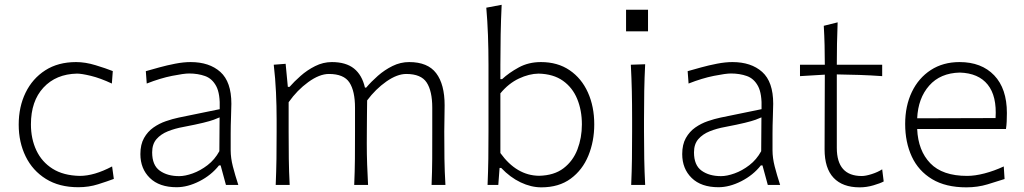

<svg xmlns="http://www.w3.org/2000/svg" viewBox="-20 -782 4331 812"><path d="M311 9.8Q230.5 9.8 174.1 -25.4Q117.7 -60.5 88.4 -120.6Q59.1 -180.7 59.1 -254.9Q59.1 -330.1 88.1 -389.9Q117.2 -449.7 171.4 -484.6Q225.6 -519.5 301.8 -519.5Q340.8 -519.5 384 -506.3Q427.2 -493.2 457 -481.4L453.1 -428.7Q403.8 -451.7 364.5 -461.2Q325.2 -470.7 305.7 -470.7Q216.8 -468.8 163.8 -411.6Q110.8 -354.5 110.8 -255.9Q110.8 -194.8 133.8 -146Q156.7 -97.2 202.4 -68.4Q248 -39.6 317.4 -38.1Q378.4 -38.1 454.1 -78.1L461.4 -25.4Q434.1 -15.1 394.8 -2.7Q355.5 9.8 311 9.8Z M727.1 9.8Q653.8 9.8 613.8 -29.3Q573.7 -68.4 573.7 -130.4Q573.7 -170.9 589.1 -198.2Q604.5 -225.6 628.9 -242.7Q653.3 -259.8 681.6 -269.5Q710 -279.3 735.8 -284.7L909.2 -320.3Q911.6 -385.3 894.5 -417.5Q877.4 -449.7 847.2 -460.4Q816.9 -471.2 779.8 -471.2Q757.8 -471.2 707.8 -461.2Q657.7 -451.2 600.6 -428.7L596.7 -481Q620.1 -487.8 653.1 -496.8Q686 -505.9 721.2 -512.7Q756.3 -519.5 786.1 -519.5Q865.2 -519.5 911.9 -477.8Q958.5 -436 958.5 -343.3Q958.5 -320.8 957 -286.1Q955.6 -251.5 955.6 -216.8V-146Q955.6 -114.3 964.8 -78.1Q974.1 -42 987.8 0H935.5L913.1 -82.5H906.2Q873.5 -41 823.5 -15.6Q773.4 9.8 727.1 9.8ZM737.8 -37.1Q762.7 -37.1 794.9 -48.6Q827.1 -60.1 857.7 -83.5Q888.2 -106.9 907.7 -142.6L908.7 -285.6Q899.4 -281.2 884 -275.6Q868.7 -270 838.9 -262.7Q809.1 -255.4 755.4 -245.1Q720.2 -238.8 690.2 -226.8Q660.2 -214.8 641.8 -193.6Q623.5 -172.4 623.5 -137.7Q623.5 -83 655.8 -60.1Q688 -37.1 737.8 -37.1Z M1805.2 0Q1807.6 -57.1 1807.9 -109.9Q1808.1 -162.6 1808.1 -224.6V-326.2Q1808.1 -397 1784.4 -433.1Q1760.7 -469.2 1698.2 -469.2Q1659.7 -469.2 1614 -437.3Q1568.4 -405.3 1532.7 -357.4Q1532.2 -333 1532 -299.8Q1531.7 -266.6 1531.5 -233.2Q1531.2 -199.7 1531.2 -174.3Q1531.2 -128.4 1532.7 -86.7Q1534.2 -44.9 1536.6 0H1478Q1480.5 -57.1 1481 -109.9Q1481.4 -162.6 1481.4 -224.6V-326.2Q1481.4 -397 1457.8 -433.1Q1434.1 -469.2 1371.1 -469.2Q1331.1 -469.2 1283.7 -434.8Q1236.3 -400.4 1200.7 -349.6V-224.6Q1200.7 -162.6 1201.4 -109.9Q1202.1 -57.1 1205.1 0H1146Q1148.4 -57.1 1149.2 -110.1Q1149.9 -163.1 1149.9 -226.1V-277.3Q1149.9 -332.5 1147.2 -391.6Q1144.5 -450.7 1137.7 -508.3L1188 -512.2L1197.3 -414.6H1204.6Q1223.6 -436.5 1251.2 -460.9Q1278.8 -485.4 1312.7 -502.4Q1346.7 -519.5 1383.3 -519.5Q1442.9 -519.5 1477.1 -492.2Q1511.2 -464.8 1523.4 -411.6H1528.8Q1549.8 -436.5 1578.1 -461.4Q1606.4 -486.3 1640.1 -502.9Q1673.8 -519.5 1710.4 -519.5Q1789.1 -519.5 1824.7 -472.4Q1860.4 -425.3 1860.4 -336.9Q1860.4 -304.2 1859.6 -275.9Q1858.9 -247.6 1858.9 -226.1Q1858.9 -163.1 1859.6 -110.1Q1860.4 -57.1 1863.8 0Z M2269.5 10.3Q2226.1 10.3 2181.9 -10.7Q2137.7 -31.7 2099.6 -71.8H2092.8L2087.4 0H2042Q2044.4 -57.1 2045.2 -110.1Q2045.9 -163.1 2045.9 -226.1V-507.8Q2045.9 -573.2 2043.7 -633.3Q2041.5 -693.4 2036.6 -749.5L2101.6 -761.7Q2098.6 -698.7 2097.4 -636.5Q2096.2 -574.2 2096.2 -507.8V-447.3H2103.5Q2132.3 -474.1 2173.8 -496.8Q2215.3 -519.5 2267.6 -519.5Q2338.4 -519.5 2388.9 -485.1Q2439.5 -450.7 2466.3 -391.1Q2493.2 -331.5 2493.2 -255.9Q2493.2 -184.6 2468.3 -123.8Q2443.4 -63 2393.6 -26.4Q2343.8 10.3 2269.5 10.3ZM2259.8 -38.6Q2323.7 -40 2363.5 -70.6Q2403.3 -101.1 2422.1 -150.1Q2440.9 -199.2 2440.9 -255.9Q2440.9 -315.4 2421.1 -363.5Q2401.4 -411.6 2360.8 -440.4Q2320.3 -469.2 2257.8 -470.7Q2217.8 -470.2 2174.3 -449.7Q2130.9 -429.2 2096.2 -387.2V-134.8Q2164.6 -39.6 2259.8 -38.6Z M2627.7 -740.8H2720.6V-649.5H2627.7ZM2649.4 0Q2651.9 -57.1 2652.6 -110.1Q2653.3 -163.1 2653.3 -226.1V-277.3Q2653.3 -342.3 2652.1 -396.7Q2650.9 -451.2 2647.9 -508.3L2708.5 -510.3Q2705.6 -452.6 2704.6 -397.7Q2703.6 -342.8 2703.6 -277.3V-226.1Q2703.6 -163.1 2704.6 -110.1Q2705.6 -57.1 2708.5 0Z M3018.6 9.8Q2945.3 9.8 2905.3 -29.3Q2865.2 -68.4 2865.2 -130.4Q2865.2 -170.9 2880.6 -198.2Q2896 -225.6 2920.4 -242.7Q2944.8 -259.8 2973.1 -269.5Q3001.5 -279.3 3027.3 -284.7L3200.7 -320.3Q3203.1 -385.3 3186 -417.5Q3168.9 -449.7 3138.7 -460.4Q3108.4 -471.2 3071.3 -471.2Q3049.3 -471.2 2999.3 -461.2Q2949.2 -451.2 2892.1 -428.7L2888.2 -481Q2911.6 -487.8 2944.6 -496.8Q2977.5 -505.9 3012.7 -512.7Q3047.9 -519.5 3077.6 -519.5Q3156.7 -519.5 3203.4 -477.8Q3250 -436 3250 -343.3Q3250 -320.8 3248.5 -286.1Q3247.1 -251.5 3247.1 -216.8V-146Q3247.1 -114.3 3256.3 -78.1Q3265.6 -42 3279.3 0H3227.1L3204.6 -82.5H3197.8Q3165 -41 3115 -15.6Q3064.9 9.8 3018.6 9.8ZM3029.3 -37.1Q3054.2 -37.1 3086.4 -48.6Q3118.7 -60.1 3149.2 -83.5Q3179.7 -106.9 3199.2 -142.6L3200.2 -285.6Q3190.9 -281.2 3175.5 -275.6Q3160.2 -270 3130.4 -262.7Q3100.6 -255.4 3046.9 -245.1Q3011.7 -238.8 2981.7 -226.8Q2951.7 -214.8 2933.3 -193.6Q2915 -172.4 2915 -137.7Q2915 -83 2947.3 -60.1Q2979.5 -37.1 3029.3 -37.1Z M3615.7 10.3Q3543.5 10.3 3505.4 -30Q3467.3 -70.3 3467.3 -150.4Q3467.3 -241.7 3467.8 -324.5Q3468.3 -407.2 3468.3 -466.3L3363.3 -460V-508.3H3468.3Q3468.3 -551.8 3467.3 -591.1Q3466.3 -630.4 3463.9 -672.9L3522.5 -687.5Q3520.5 -636.7 3519.8 -597.2Q3519 -557.6 3519 -508.3H3710.9V-460Q3663.6 -463.4 3614.7 -465.1Q3565.9 -466.8 3519 -467.3V-156.7Q3519 -37.6 3624.5 -37.6Q3641.1 -37.6 3666.5 -45.7Q3691.9 -53.7 3710.9 -65.9L3717.3 -14.6Q3703.1 -6.8 3674.1 1.7Q3645 10.3 3615.7 10.3Z M4066.9 10.3Q3979.5 10.3 3921.9 -24.4Q3864.3 -59.1 3836.2 -119.6Q3808.1 -180.2 3808.1 -257.8Q3808.1 -334 3836.4 -393.1Q3864.7 -452.1 3916.5 -485.8Q3968.3 -519.5 4038.1 -519.5Q4130.9 -519.5 4184.6 -463.4Q4238.3 -407.2 4238.3 -304.2Q4238.3 -284.7 4237.5 -268.3Q4236.8 -252 4234.4 -236.3H3858.9Q3862.8 -145 3914.3 -91.6Q3965.8 -38.1 4070.3 -38.1Q4103 -38.1 4143.6 -48.6Q4184.1 -59.1 4225.1 -78.1L4228.5 -24.9Q4198.7 -15.1 4156.5 -2.4Q4114.3 10.3 4066.9 10.3ZM4190.4 -282.7Q4196.3 -375.5 4157.2 -424.1Q4118.2 -472.7 4039.1 -475.1Q3956.5 -473.1 3909.7 -419.9Q3862.8 -366.7 3858.9 -281.7Z"/></svg>

Font: Pinar-DS3-FD Light
Style: Regular
Weight: 300
Designer: Amin Abedi
Version: Version 3.000